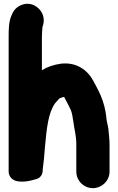

<svg xmlns="http://www.w3.org/2000/svg" viewBox="-20 -788 615 999"><path d="M463 191C509.6 191 550 152.6 550 105V-35C550 -66.2 545.8 -90.8 543.9 -116.8C543.9 -117.3 543.8 -118.4 543.7 -119.1C538.8 -148.3 535.5 -150.9 532.9 -179.3C531.1 -199.1 527.1 -216.6 523.3 -233.7C512.5 -277 495.7 -311 478 -343.9L464 -369.9C436.4 -421.1 379.8 -465.9 297.9 -456.8C260.1 -451.4 227.8 -441.1 198 -422.7V-593C198 -612.5 199.8 -633.7 200.9 -646.9C208.1 -666.1 211.6 -691.5 200.3 -716.7C184.8 -751.4 139.5 -783.7 87.3 -760.3C61 -748.6 47.6 -728.4 38.8 -705.3C24.8 -671.9 25 -631.3 25 -591V104C25 113.2 27.4 122.5 32.2 130.3C47.6 154.9 76.1 157.1 95.6 157C115.4 157 134.8 153.3 149.6 149C166 144.1 180.3 144 192.6 128C204.6 112.5 201.2 100.6 202.8 88.1C207.6 50.1 209.7 36.8 213.9 -23C223 -120.7 230.5 -198.8 266.2 -250.3C272 -257.8 280.9 -266.5 290 -276.4C297.8 -279.7 304.7 -282.1 313.6 -283.9C321.6 -269.3 329.2 -254.7 337.5 -238.2C341.2 -230.2 344.5 -223.3 349.2 -213.8C354.4 -200.1 358.1 -180.6 361.2 -157.7C367.6 -109.7 377 -81.7 377 -38V105C377 152 416 191 463 191Z"/></svg>

Font: Smoothie
Style: Bd
Weight: 700
Foundry: Cannot Into Space Fonts
Version: Version 0.8